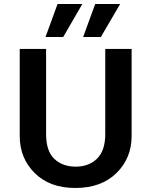

<svg xmlns="http://www.w3.org/2000/svg" viewBox="-20 -923 753 954"><path d="M453 -903H577L481 -739H393ZM266 -903H389L294 -739H206ZM209 -680V-257Q209 -172 250 -133.5Q291 -95 356 -95Q422 -95 462.5 -135Q503 -175 503 -257V-680H634V-247Q634 -137 558.5 -63Q483 11 354 11Q227 11 152.5 -63Q78 -137 78 -247V-680Z"/></svg>

Font: Palanquin Dark
Style: Regular
Weight: 400
Designer: Pria Ravichandran
Version: Version 1.000